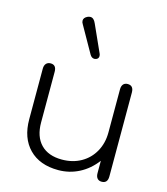

<svg xmlns="http://www.w3.org/2000/svg" viewBox="-116 -868 843 968"><g transform="rotate(15 305.5 -384.0)"><path d="M71 -200V-464Q71 -481 79.5 -490.5Q88 -500 103 -500Q133 -500 133 -464V-200Q133 -126 172 -86Q211 -46 282 -46Q338 -46 381.5 -70.5Q425 -95 449.5 -139Q474 -183 474 -239V-464Q474 -481 482 -490.5Q490 -500 505 -500Q536 -500 536 -464V-26Q536 10 505 10Q490 10 482 0.5Q474 -9 474 -26V-91Q437 -42 386.5 -16Q336 10 278 10Q181 10 126 -46Q71 -102 71 -200ZM309 -579Q295 -579 286 -594L208 -732Q202 -741 202 -750Q202 -765 220 -774Q228 -778 236 -778Q254 -778 265 -752L328 -612Q331 -606 331 -599Q331 -586 319 -581Q313 -579 309 -579Z"/></g></svg>

Font: Kodchasan Light
Style: Regular
Weight: 300
Version: Version 1.000; ttfautohint (v1.6)